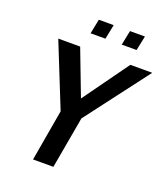

<svg xmlns="http://www.w3.org/2000/svg" viewBox="-157 -991 960 1100"><g transform="rotate(20 323.0 -440.5)"><path d="M174 0 237.5 -366.5 249.5 -260 73 -700H206.5L333.5 -367L278 -374L512.5 -700H646L317.5 -267.5L363 -366.5L298 0ZM236.5 -792 254.5 -881H345L327 -792ZM426.5 -792 444.5 -881H535.5L517 -792Z"/></g></svg>

Font: Cabin
Style: Bold Italic
Weight: 700
Width: 4
Italic angle: -10°
Designer: Pablo Impallari
Foundry: Pablo Impallari. http://www.impallari.com Igino Marini. http://www.ikern.com
Version: Version 3.001